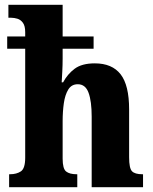

<svg xmlns="http://www.w3.org/2000/svg" viewBox="-20 -780 638 800"><path d="M18 0V-54H22Q49 -54 67 -66Q85 -78 85 -123V-577H10V-628H85V-646Q85 -672 75.5 -685Q66 -698 52.5 -702Q39 -706 27 -706H15V-760H241V-628H370V-577H241V-536Q241 -509 239.5 -481.5Q238 -454 237 -437H243Q261 -471 291 -493.5Q321 -516 375 -516Q447 -516 482.5 -470.5Q518 -425 518 -324V-125Q518 -79 530 -66.5Q542 -54 573 -54H576V0H362V-294Q362 -358 349 -393.5Q336 -429 304 -429Q278 -429 264.5 -407Q251 -385 246 -350Q241 -315 241 -275V-119Q241 -77 255.5 -65.5Q270 -54 299 -54H302V0Z"/></svg>

Font: Noto Serif Bengali Condensed ExtraBold
Style: Regular
Weight: 800
Width: 3
Designer: Juan Bruce, Universal Thirst, Indian Type Foundry and the Monotype Design Team.
Foundry: Monotype Imaging Inc.
Version: Version 2.003; ttfautohint (v1.8.4.7-5d5b)